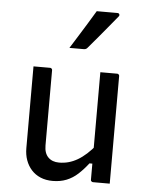

<svg xmlns="http://www.w3.org/2000/svg" viewBox="-57 -870 714 927"><g transform="rotate(5 300.0 -406.5)"><path d="M173 -532Q177 -532 179 -530.5Q181 -529 182.5 -527Q184 -525 184 -521Q184 -476 184 -429.5Q184 -383 184 -336.5Q184 -290 184 -245Q184 -200 184 -157Q184 -119 203.5 -99.5Q223 -80 256 -80Q280 -80 302 -86Q324 -92 345.5 -104.5Q367 -117 388.5 -136.5Q410 -156 432 -183V-89H403Q380 -59 355 -36Q330 -13 300 -1Q270 11 233 11Q200 11 174 0Q148 -11 130 -31Q112 -51 102.5 -77.5Q93 -104 93 -136Q93 -181 93 -225.5Q93 -270 93 -315.5Q93 -361 93 -405Q93 -437 93 -468.5Q93 -500 93 -532Q113 -532 133 -532Q153 -532 173 -532ZM498 -532Q502 -532 504 -530.5Q506 -529 507.5 -527Q509 -525 509 -521Q509 -451 509 -380.5Q509 -310 509 -239.5Q509 -169 509 -99Q509 -78 509 -59.5Q509 -41 509 -25.5Q509 -10 509 0Q495 0 481.5 0Q468 0 454.5 0Q441 0 428 0Q425 0 422.5 -1.5Q420 -3 418.5 -5Q417 -7 417 -11Q417 -98 417 -185Q417 -272 417 -359Q417 -446 417 -532Q432 -532 445 -532Q458 -532 471.5 -532Q485 -532 498 -532ZM374 -824Q404 -824 425.5 -824Q447 -824 474 -824Q482 -824 484 -818Q486 -812 481 -807Q457 -778 436.5 -753Q416 -728 395 -703Q374 -678 345 -644Q343 -641 338.5 -638.5Q334 -636 328 -636Q309 -636 292.5 -636Q276 -636 258 -636Q277 -666 296.5 -697.5Q316 -729 335.5 -760.5Q355 -792 374 -824Z"/></g></svg>

Font: Recursive Monospace
Style: Regular
Weight: 400
Version: Version 1.047